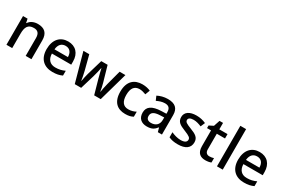

<svg xmlns="http://www.w3.org/2000/svg" viewBox="101 -1935 4593 3119"><g transform="rotate(30 2398.0 -375.0)"><path d="M358 -549C290 -549 224 -523 189 -467H183L168 -539H83V0H191V-271C191 -393 225 -460 335 -460C410 -460 444 -418 444 -335V0H552V-351C552 -490 482 -549 358 -549Z M927 -549C781 -549 683 -447 683 -266C683 -83 791 10 948 10C1025 10 1075 -1 1129 -26V-116C1072 -90 1022 -77 953 -77C854 -77 797 -137 794 -246H1156V-305C1156 -456 1068 -549 927 -549ZM926 -466C1009 -466 1047 -408 1048 -326H796C804 -416 851 -466 926 -466Z M1653 -266 1728 -1H1851L2003 -540H1894L1822 -269C1807 -211 1792 -136 1788 -103H1784C1780 -141 1763 -211 1752 -251L1669 -540H1550L1465 -251C1454 -215 1438 -137 1432 -102H1428C1423 -140 1409 -213 1395 -269L1325 -540H1215L1364 -1H1484L1563 -264C1579 -317 1599 -407 1606 -441H1610C1617 -407 1638 -317 1653 -266Z M2313 10C2379 10 2421 -1 2460 -23V-117C2420 -96 2376 -81 2317 -81C2225 -81 2176 -145 2176 -268C2176 -394 2223 -458 2320 -458C2358 -458 2402 -445 2439 -431L2472 -518C2437 -535 2382 -549 2321 -549C2172 -549 2065 -465 2065 -267C2065 -75 2163 10 2313 10Z M2797 -549C2724 -549 2656 -529 2605 -502L2639 -424C2686 -446 2736 -465 2791 -465C2856 -465 2894 -436 2894 -358V-329L2801 -326C2630 -320 2549 -264 2549 -154C2549 -42 2621 10 2718 10C2808 10 2851 -16 2898 -75H2902L2923 0H3000V-365C3000 -491 2932 -549 2797 -549ZM2821 -256 2893 -259V-212C2893 -119 2831 -74 2750 -74C2697 -74 2660 -97 2660 -153C2660 -215 2700 -252 2821 -256Z M3521 -153C3521 -242 3462 -277 3363 -315C3263 -354 3233 -371 3233 -409C3233 -444 3267 -465 3329 -465C3380 -465 3429 -449 3477 -429L3512 -511C3457 -536 3400 -549 3334 -549C3210 -549 3128 -498 3128 -404C3128 -314 3185 -281 3288 -240C3394 -198 3416 -178 3416 -142C3416 -101 3383 -74 3304 -74C3245 -74 3177 -95 3129 -118V-23C3175 -1 3226 10 3301 10C3440 10 3521 -46 3521 -153Z M3843 -78C3797 -78 3765 -105 3765 -162V-457H3919V-539H3765V-660H3699L3661 -546L3582 -506V-457H3657V-161C3657 -27 3730 10 3818 10C3858 10 3901 2 3924 -9V-91C3902 -83 3871 -78 3843 -78Z M4140 0V-760H4032V0Z M4519 -549C4373 -549 4275 -447 4275 -266C4275 -83 4383 10 4540 10C4617 10 4667 -1 4721 -26V-116C4664 -90 4614 -77 4545 -77C4446 -77 4389 -137 4386 -246H4748V-305C4748 -456 4660 -549 4519 -549ZM4518 -466C4601 -466 4639 -408 4640 -326H4388C4396 -416 4443 -466 4518 -466Z"/></g></svg>

Font: Noto Sans Lisu Medium
Style: Regular
Weight: 500
Designer: Monotype Design Team. David Williams.
Foundry: Monotype Imaging Inc.
Version: Version 2.102